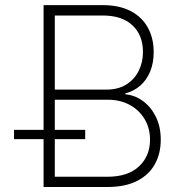

<svg xmlns="http://www.w3.org/2000/svg" viewBox="-20 -748 725 768"><path d="M154.3 0V-727.5H390.6Q456.5 -727.5 502 -704.1Q547.4 -680.7 571 -638.2Q594.7 -595.7 594.7 -540Q594.7 -495.6 580.6 -461.7Q566.4 -427.7 541 -405.5Q515.6 -383.3 481.4 -374.5V-370.6Q519 -367.7 551.3 -344.2Q583.5 -320.8 603.3 -281.2Q623 -241.7 623 -189Q623 -133.3 599.1 -90.6Q575.2 -47.9 527.6 -23.9Q480 0 409.7 0ZM199.2 -41H409.7Q491.7 -41 535.9 -82.3Q580.1 -123.5 580.1 -189Q580.1 -234.9 558.8 -271Q537.6 -307.1 499.5 -328.1Q461.4 -349.1 411.1 -349.1H199.2ZM199.2 -389.6H406.2Q452.6 -389.6 485.1 -409.9Q517.6 -430.2 534.7 -464.4Q551.8 -498.5 551.8 -540Q551.8 -607.4 509.8 -646.7Q467.8 -686 390.6 -686H199.2ZM36.1 -191.4V-228.5H320.8V-191.4Z"/></svg>

Font: Inter Tight ExtraLight
Style: Regular
Weight: 250
Designer: Rasmus Andersson
Foundry: rsms
Version: Version 3.004